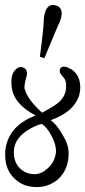

<svg xmlns="http://www.w3.org/2000/svg" viewBox="-20 -748 344 775"><path d="M205 -726Q229 -720 229 -694Q229 -680 221 -659Q216 -651 159 -513L141 -519Q157 -640 157 -673Q163 -728 194 -728Q197 -728 205 -726ZM300 -365Q279 -296 185 -263Q211 -243 232 -205Q257 -165 257 -131Q258 -65 214 -24Q175 8 127 7Q76 7 42 -24Q1 -60 1 -122V-136Q10 -239 124 -282Q36 -327 27 -397Q22 -444 40 -464Q57 -484 77 -474Q94 -464 87 -439Q77 -404 79 -391Q90 -347 150 -293Q186 -313 195 -319Q223 -337 229 -348Q247 -369 247 -401Q247 -425 236 -436Q221 -452 221 -460Q221 -479 239 -479Q250 -479 270 -467Q304 -443 304 -395Q304 -380 300 -365ZM206 -134Q207 -166 186 -203Q171 -232 149 -248Q122 -242 86 -219Q43 -188 37 -149Q36 -143 36 -133Q36 -93 60 -69Q84 -45 120 -45Q147 -45 172 -68Q201 -93 206 -134Z"/></svg>

Font: GFS Baskerville
Style: Regular
Weight: 400
Designer: George Matthiopoulos
Foundry: George Matthiopoulos
Version: Version 1.0